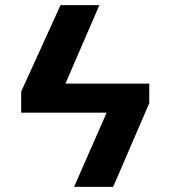

<svg xmlns="http://www.w3.org/2000/svg" viewBox="-20 -728 663 748"><path d="M561.5 -326.2 420.9 0H268.6L395.5 -289.1H62.5V-371.1L215.8 -708H367.2L234.9 -402.3H561.5Z"/></svg>

Font: Pretendard JP
Style: Bold
Weight: 700
Designer: Base glyphs from Inter by Rasmus Andersson; Hangeul glyphs from Noto Sans CJK(Source Han Sans) by Jang Soo-young and Kan
Foundry: Kil Hyung-jin
Version: Version 1.309